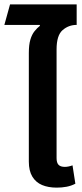

<svg xmlns="http://www.w3.org/2000/svg" viewBox="-25 -849 376 879"><path d="M107 -448V-606Q107 -644 114 -667.5Q121 -691 133 -706Q145 -721 158 -731L157 -735H-5L21 -829H326V-735Q289 -735 261.5 -711Q234 -687 234 -623V-448ZM235 10Q196 10 167.5 -2Q139 -14 123 -40.5Q107 -67 107 -109V-548H234V-125Q234 -104 243 -94.5Q252 -85 272 -85Q280 -85 289.5 -87Q299 -89 307 -92L320 -8Q301 2 279.5 6Q258 10 235 10Z"/></svg>

Font: Noto Sans Thai SemiBold
Style: Regular
Weight: 600
Version: Version 2.001